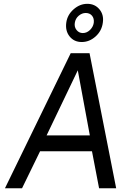

<svg xmlns="http://www.w3.org/2000/svg" viewBox="-20 -1008 721 1028"><path d="M6.5 0 358.5 -723H459.5L602 0H510.5L472.5 -198H194.5L98 0ZM229.5 -283H461L396.5 -631.5ZM417.5 -783Q376.5 -783 352.5 -813.2Q328.5 -843.5 335 -888Q341 -929 374.2 -958.2Q407.5 -987.5 447.5 -987.5Q488 -987.5 512.5 -958Q537 -928.5 530.5 -886Q524.5 -842 491.5 -812.5Q458.5 -783 417.5 -783ZM423.5 -831Q444.5 -831 461.5 -847.2Q478.5 -863.5 482 -885.5Q485 -909 472.8 -923.8Q460.5 -938.5 439 -938.5Q419 -938.5 401.5 -923.8Q384 -909 380.5 -885.5Q377 -863.5 390 -847.2Q403 -831 423.5 -831Z"/></svg>

Font: Public Sans
Style: Italic
Weight: 400
Italic angle: -8°
Designer: The Public Sans project authors (U.S. Web Design System). Libre Franklin designed by Pablo Impallari and Rodrigo Fuenzal
Version: Version 1.008; ttfautohint (v1.8.1) -l 8 -r 50 -G 200 -x 14 